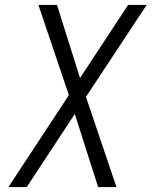

<svg xmlns="http://www.w3.org/2000/svg" viewBox="-20 -755 616 775"><path d="M14 0H88L282 -295L376 0H450L327 -364L572 -735H497L303 -440L210 -735H135L258 -371Z"/></svg>

Font: Iosevka Sparkle Light Oblique
Style: Regular
Weight: 300
Italic angle: -9°
Designer: Belleve Invis
Foundry: Belleve Invis
Version: Version 4.5.0; ttfautohint (v1.8.3)